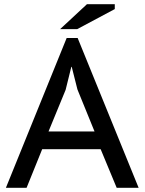

<svg xmlns="http://www.w3.org/2000/svg" viewBox="-20 -890 685 910"><path d="M457 -183H180L106 0H8L296 -710H348L637 0H533ZM210 -267H428L347 -466L320 -573H318L291 -464ZM392 -870H524V-847L346 -752H265Z"/></svg>

Font: PT Sans Caption
Style: Regular
Weight: 400
Designer: A.Korolkova, O.Umpeleva, V.Yefimov
Foundry: ParaType Ltd
Version: Version 2.004W OFL